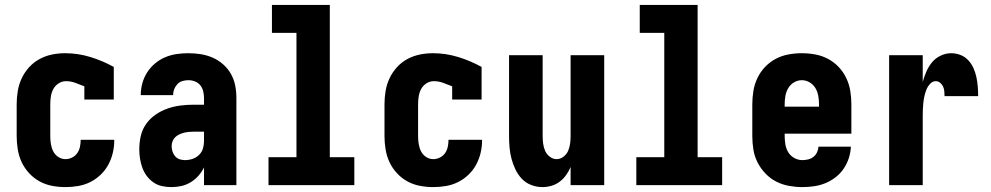

<svg xmlns="http://www.w3.org/2000/svg" viewBox="-20 -755 4040 783"><path d="M247 8Q220 8 193 3Q166 -2 142 -15Q118 -28 99 -48.5Q80 -69 68.5 -93.5Q57 -118 52.5 -145.5Q48 -173 48 -200V-330Q48 -357 52.5 -384Q57 -411 68.5 -435.5Q80 -460 98.5 -480.5Q117 -501 141 -514Q165 -527 191.5 -532.5Q218 -538 245 -538Q298 -538 348.5 -522.5Q399 -507 444 -482V-349H324V-403Q306 -410 287.5 -417Q269 -424 249 -424Q233 -424 219 -415Q205 -406 197.5 -392Q190 -378 187.5 -362Q185 -346 185 -330V-200Q185 -184 187.5 -168Q190 -152 197 -138Q204 -124 217.5 -115Q231 -106 247 -106Q261 -106 274 -112.5Q287 -119 295 -130.5Q303 -142 306 -156Q309 -170 309 -184Q309 -184 309 -184.5Q309 -185 309 -185H446Q446 -185 446 -184.5Q446 -184 446 -183Q446 -157 440 -131.5Q434 -106 421.5 -83Q409 -60 390 -42Q371 -24 348 -12.5Q325 -1 299 3.5Q273 8 247 8Z M679 8Q660 8 641 4Q622 0 606 -11Q590 -22 578.5 -37.5Q567 -53 560.5 -71Q554 -89 551 -108Q548 -127 548 -146Q548 -173 554 -200Q560 -227 576 -249.5Q592 -272 614.5 -287.5Q637 -303 662.5 -312Q688 -321 715 -324.5Q742 -328 769 -328H812V-356Q812 -370 808.5 -383.5Q805 -397 796.5 -407.5Q788 -418 775 -423Q762 -428 748 -428Q736 -428 724 -424.5Q712 -421 703.5 -412Q695 -403 690.5 -391.5Q686 -380 686 -367H554Q554 -392 560.5 -415.5Q567 -439 580 -459.5Q593 -480 612 -496Q631 -512 653.5 -521.5Q676 -531 700 -534.5Q724 -538 748 -538Q774 -538 799 -534Q824 -530 847 -520Q870 -510 889.5 -493Q909 -476 921.5 -454Q934 -432 939 -407Q944 -382 944 -356V0H812V-72Q803 -54 789.5 -38.5Q776 -23 758 -12Q740 -1 720 3.5Q700 8 679 8ZM734 -102Q750 -102 765 -107Q780 -112 791.5 -123Q803 -134 807.5 -149Q812 -164 812 -180V-218H769Q759 -218 749 -217Q739 -216 729.5 -213.5Q720 -211 710.5 -206.5Q701 -202 694 -195Q687 -188 683.5 -178.5Q680 -169 680 -159Q680 -148 683.5 -137Q687 -126 694.5 -117.5Q702 -109 712.5 -105.5Q723 -102 734 -102Z M1075 0V-114H1189V-621H1089V-735H1325V-114H1425V0Z M1747 8Q1720 8 1693 3Q1666 -2 1642 -15Q1618 -28 1599 -48.5Q1580 -69 1568.5 -93.5Q1557 -118 1552.5 -145.5Q1548 -173 1548 -200V-330Q1548 -357 1552.5 -384Q1557 -411 1568.5 -435.5Q1580 -460 1598.5 -480.5Q1617 -501 1641 -514Q1665 -527 1691.5 -532.5Q1718 -538 1745 -538Q1798 -538 1848.5 -522.5Q1899 -507 1944 -482V-349H1824V-403Q1806 -410 1787.5 -417Q1769 -424 1749 -424Q1733 -424 1719 -415Q1705 -406 1697.5 -392Q1690 -378 1687.5 -362Q1685 -346 1685 -330V-200Q1685 -184 1687.5 -168Q1690 -152 1697 -138Q1704 -124 1717.5 -115Q1731 -106 1747 -106Q1761 -106 1774 -112.5Q1787 -119 1795 -130.5Q1803 -142 1806 -156Q1809 -170 1809 -184Q1809 -184 1809 -184.5Q1809 -185 1809 -185H1946Q1946 -185 1946 -184.5Q1946 -184 1946 -183Q1946 -157 1940 -131.5Q1934 -106 1921.5 -83Q1909 -60 1890 -42Q1871 -24 1848 -12.5Q1825 -1 1799 3.5Q1773 8 1747 8Z M2192 8Q2169 8 2146.5 -0.5Q2124 -9 2108 -26Q2092 -43 2082 -64Q2072 -85 2066 -107.5Q2060 -130 2058 -153.5Q2056 -177 2056 -200V-530H2193V-200Q2193 -185 2195 -169.5Q2197 -154 2203 -140Q2209 -126 2222 -116Q2235 -106 2250 -106Q2265 -106 2278 -116Q2291 -126 2297 -140Q2303 -154 2305 -169.5Q2307 -185 2307 -200V-530H2444V0H2307V-74Q2300 -57 2289 -41.5Q2278 -26 2263 -14.5Q2248 -3 2229.5 2.5Q2211 8 2192 8Z M2575 0V-114H2689V-621H2589V-735H2825V-114H2925V0Z M3252 8Q3225 8 3197.5 3Q3170 -2 3145.5 -14.5Q3121 -27 3101.5 -47.5Q3082 -68 3069.5 -92.5Q3057 -117 3052.5 -144.5Q3048 -172 3048 -200V-330Q3048 -357 3052.5 -384.5Q3057 -412 3069 -437Q3081 -462 3100 -482Q3119 -502 3143.5 -515Q3168 -528 3195.5 -533Q3223 -538 3250 -538Q3277 -538 3304.5 -533Q3332 -528 3356.5 -515Q3381 -502 3400 -482Q3419 -462 3431 -437Q3443 -412 3447.5 -384.5Q3452 -357 3452 -330V-210H3180V-200Q3180 -183 3183 -165.5Q3186 -148 3195 -133.5Q3204 -119 3219.5 -110.5Q3235 -102 3252 -102Q3264 -102 3276 -105Q3288 -108 3297.5 -115.5Q3307 -123 3312 -134Q3317 -145 3318 -157H3450Q3449 -133 3441.5 -110Q3434 -87 3420.5 -67Q3407 -47 3387.5 -32Q3368 -17 3346 -8Q3324 1 3300 4.5Q3276 8 3252 8ZM3180 -320H3320V-330Q3320 -347 3317 -364Q3314 -381 3305.5 -395.5Q3297 -410 3282 -419Q3267 -428 3250 -428Q3233 -428 3218 -419Q3203 -410 3194.5 -395.5Q3186 -381 3183 -364Q3180 -347 3180 -330Z M3606 0V-530H3743V-421Q3749 -443 3758 -463.5Q3767 -484 3781 -501Q3795 -518 3816 -528Q3837 -538 3859 -538Q3878 -538 3896.5 -531Q3915 -524 3928.5 -509.5Q3942 -495 3950 -477Q3958 -459 3962 -440Q3966 -421 3967.5 -401.5Q3969 -382 3969 -363H3832Q3832 -373 3831 -383Q3830 -393 3826 -402Q3822 -411 3814 -417.5Q3806 -424 3796 -424Q3783 -424 3773 -413Q3763 -402 3758 -389.5Q3753 -377 3750 -363.5Q3747 -350 3745.5 -336Q3744 -322 3743.5 -308.5Q3743 -295 3743 -281V0Z"/></svg>

Font: iosevka_custom_sans_ss08 Heavy
Style: Regular
Weight: 900
Designer: Belleve Invis
Foundry: Belleve Invis
Version: Version 10.3.0; ttfautohint (v1.8.3)